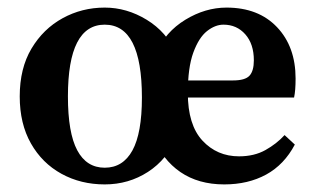

<svg xmlns="http://www.w3.org/2000/svg" viewBox="-20 -474 833 506"><path d="M256 -409Q159 -409 159 -220Q159 -124 183.5 -78Q208 -32 256 -32Q304 -32 329 -77.5Q354 -123 354 -217Q354 -409 256 -409ZM446 -114Q421 -54 370 -21Q319 12 256 12Q193 12 142 -16Q91 -44 61.5 -96Q32 -148 32 -220Q32 -294 63 -346Q94 -398 145 -426Q196 -454 256 -454Q314 -454 366.5 -422Q419 -390 444 -334H391Q416 -390 468.5 -422Q521 -454 577 -454Q661 -454 710 -402.5Q759 -351 759 -267Q759 -235 755 -217H403V-262H594Q626 -262 637.5 -274.5Q649 -287 649 -315Q649 -358 626.5 -383.5Q604 -409 569 -409Q547 -409 525.5 -392Q504 -375 489.5 -335.5Q475 -296 475 -229Q475 -145 513.5 -103.5Q552 -62 610 -62Q650 -62 679.5 -78.5Q709 -95 730 -118L757 -93Q729 -40 681.5 -14Q634 12 571 12Q503 12 455.5 -20.5Q408 -53 383 -114Z"/></svg>

Font: Lisu Bosa ExtraBold
Style: Regular
Weight: 800
Designer: David Morse, Annie Olsen, Victor Gaultney, Frank Grießhammer (Latin)
Foundry: SIL International
Version: Version 2.000